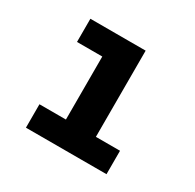

<svg xmlns="http://www.w3.org/2000/svg" viewBox="-111 -589 722 710"><g transform="rotate(30 250.0 -234.0)"><path d="M79 0V-100H192V-369H84V-468H320V-100H423V0Z"/></g></svg>

Font: Inconsolata ExtraBold
Style: Regular
Weight: 800
Designer: Raph Levien, Cyreal, Brenton Simpson
Foundry: Raph Levien, Cyreal, Google
Version: Version 3.001